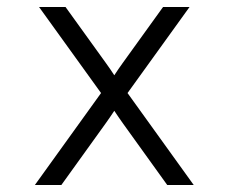

<svg xmlns="http://www.w3.org/2000/svg" viewBox="-20 -531 656 551"><path d="M80 0 270 -264 92 -511H168L284 -350Q290 -342 296 -333Q302 -324 308 -315Q314 -324 320 -333Q326 -342 332 -350L448 -511H524L346 -264L536 0H460L332 -178Q326 -186.5 320 -195.2Q314 -204 308 -213Q302 -204 296 -195.2Q290 -186.5 284 -178L156 0Z"/></svg>

Font: Overpass Mono Light
Style: Regular
Weight: 300
Monospace: yes
Designer: Delve Withrington, Dave Bailey
Foundry: Delve Fonts LLC
Version: Version 4.000